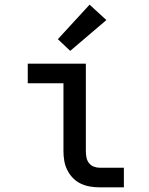

<svg xmlns="http://www.w3.org/2000/svg" viewBox="-20 -803 640 823"><path d="M407 0Q386 0 365.5 -3.5Q345 -7 326 -16Q307 -25 292.5 -40Q278 -55 268.5 -74Q259 -93 255.5 -113.5Q252 -134 252 -155V-446H99V-530H348V-155Q348 -142 350.5 -128.5Q353 -115 361 -104.5Q369 -94 381.5 -89Q394 -84 407 -84H511V0ZM281 -585 228 -635 364 -783 436 -717Z"/></svg>

Font: Iosevka Curly Slab MdEx
Style: Regular
Weight: 500
Width: 7
Monospace: yes
Designer: Belleve Invis
Foundry: Belleve Invis
Version: Version 11.1.0; ttfautohint (v1.8.3)